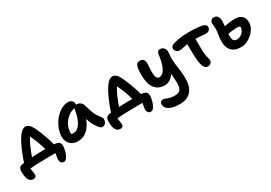

<svg xmlns="http://www.w3.org/2000/svg" viewBox="24 -1417 3635 2573"><g transform="rotate(-30 1841.5 -130.0)"><path d="M92 -78Q97 -97 108 -130Q119 -163 134.5 -203.5Q150 -244 167.5 -284.5Q185 -325 203 -359Q232 -414 257.5 -448Q283 -482 307.5 -498.5Q332 -515 357 -515Q381 -515 405.5 -497Q430 -479 455 -430Q469 -402 486 -362Q503 -322 520 -275.5Q537 -229 552 -181.5Q567 -134 576 -91L448 -74Q438 -122 421.5 -174.5Q405 -227 385.5 -275.5Q366 -324 349 -360Q332 -396 320 -410L379 -407Q352 -380 327.5 -340Q303 -300 279 -243Q262 -204 248.5 -168Q235 -132 224.5 -101.5Q214 -71 207 -47ZM572 154Q541 154 527.5 134.5Q514 115 514 89Q514 74 519 49.5Q524 25 529 -2.5Q534 -30 534 -55L611 -1Q596 -2 566.5 -3.5Q537 -5 490 -5Q448 -5 401.5 -4.5Q355 -4 308 -3Q261 -2 217.5 0.5Q174 3 137.5 6.5Q101 10 75 15L129 -38Q129 -27 132 -6.5Q135 14 138.5 37Q142 60 145 79.5Q148 99 148 110Q148 128 134.5 139Q121 150 101 150Q67 150 45.5 127Q24 104 17 70Q13 52 11 29Q9 6 9 -12Q9 -32 13 -49.5Q17 -67 29.5 -79.5Q42 -92 66 -97Q92 -102 135 -106.5Q178 -111 230.5 -114Q283 -117 339 -118.5Q395 -120 447 -120Q464 -120 486.5 -120Q509 -120 534.5 -119Q560 -118 585 -115Q627 -111 646.5 -93.5Q666 -76 666 -41Q666 -15 659 18.5Q652 52 639.5 82.5Q627 113 610 133.5Q593 154 572 154Z M876 10Q826 10 789 -10Q752 -30 731 -66.5Q710 -103 710 -151Q710 -201 726.5 -252.5Q743 -304 772 -351Q801 -398 840 -434.5Q879 -471 924 -492Q969 -513 1016 -513Q1049 -513 1071 -493Q1093 -473 1093 -436Q1093 -421 1084.5 -412.5Q1076 -404 1062 -401Q996 -391 946 -351.5Q896 -312 867.5 -256.5Q839 -201 839 -141Q839 -120 842.5 -102.5Q846 -85 857 -58L794 -149Q818 -130 835.5 -123Q853 -116 878 -116Q934 -116 980 -184Q1026 -252 1046 -382Q1050 -404 1065 -416.5Q1080 -429 1101 -429Q1135 -429 1159 -409Q1183 -389 1191 -358Q1206 -308 1219 -266.5Q1232 -225 1252.5 -187.5Q1273 -150 1307 -109Q1319 -95 1319.5 -76Q1320 -57 1312.5 -37.5Q1305 -18 1290.5 -5.5Q1276 7 1255 7Q1238 7 1227.5 0.5Q1217 -6 1209 -15Q1188 -42 1171 -67.5Q1154 -93 1140 -123.5Q1126 -154 1114 -193.5Q1102 -233 1092 -286L1139 -289Q1121 -205 1092.5 -147.5Q1064 -90 1028.5 -55.5Q993 -21 954 -5.5Q915 10 876 10Z M1438 -78Q1443 -97 1454 -130Q1465 -163 1480.5 -203.5Q1496 -244 1513.5 -284.5Q1531 -325 1549 -359Q1578 -414 1603.5 -448Q1629 -482 1653.5 -498.5Q1678 -515 1703 -515Q1727 -515 1751.5 -497Q1776 -479 1801 -430Q1815 -402 1832 -362Q1849 -322 1866 -275.5Q1883 -229 1898 -181.5Q1913 -134 1922 -91L1794 -74Q1784 -122 1767.5 -174.5Q1751 -227 1731.5 -275.5Q1712 -324 1695 -360Q1678 -396 1666 -410L1725 -407Q1698 -380 1673.5 -340Q1649 -300 1625 -243Q1608 -204 1594.5 -168Q1581 -132 1570.5 -101.5Q1560 -71 1553 -47ZM1918 154Q1887 154 1873.5 134.5Q1860 115 1860 89Q1860 74 1865 49.5Q1870 25 1875 -2.5Q1880 -30 1880 -55L1957 -1Q1942 -2 1912.5 -3.5Q1883 -5 1836 -5Q1783 -5 1724 -4Q1665 -3 1608 -1Q1551 1 1502 5Q1453 9 1421 15L1475 -38Q1475 -27 1478 -6.5Q1481 14 1484.5 37Q1488 60 1491 79.5Q1494 99 1494 110Q1494 128 1480.5 139Q1467 150 1447 150Q1413 150 1391.5 127Q1370 104 1363 70Q1359 52 1357 29Q1355 6 1355 -12Q1355 -32 1359 -49.5Q1363 -67 1375.5 -79.5Q1388 -92 1412 -97Q1438 -102 1481 -106.5Q1524 -111 1576.5 -114Q1629 -117 1685 -118.5Q1741 -120 1793 -120Q1819 -120 1856.5 -119.5Q1894 -119 1931 -115Q1973 -111 1992.5 -93.5Q2012 -76 2012 -41Q2012 -15 2005 18.5Q1998 52 1985.5 82.5Q1973 113 1956 133.5Q1939 154 1918 154Z M2310 261Q2232 261 2183 246Q2134 231 2110.5 204Q2087 177 2087 142Q2087 118 2099.5 105Q2112 92 2136 92Q2152 92 2164.5 97.5Q2177 103 2194 110Q2211 117 2237 122.5Q2263 128 2305 128Q2345 128 2368 113Q2391 98 2401 70.5Q2411 43 2411 5Q2411 -29 2409 -58Q2407 -87 2405.5 -117Q2404 -147 2402 -182.5Q2400 -218 2400 -264L2442 -231Q2422 -178 2398.5 -143.5Q2375 -109 2349.5 -90.5Q2324 -72 2299 -65Q2274 -58 2253 -58Q2158 -58 2103.5 -126Q2049 -194 2049 -343Q2049 -415 2058 -451Q2067 -487 2083.5 -500Q2100 -513 2122 -513Q2149 -513 2165.5 -502.5Q2182 -492 2189 -473.5Q2196 -455 2196 -429Q2194 -386 2191.5 -343Q2189 -300 2191.5 -265.5Q2194 -231 2206 -210Q2218 -189 2245 -189Q2284 -189 2313 -225Q2342 -261 2360.5 -322.5Q2379 -384 2387 -457Q2391 -487 2402 -499.5Q2413 -512 2439 -512Q2461 -512 2480 -500Q2499 -488 2509.5 -463.5Q2520 -439 2515 -400Q2509 -350 2510 -311.5Q2511 -273 2515 -239.5Q2519 -206 2524.5 -171.5Q2530 -137 2534 -94.5Q2538 -52 2538 5Q2538 71 2521 119.5Q2504 168 2473.5 199Q2443 230 2401 245.5Q2359 261 2310 261Z M2661 -364Q2633 -364 2612 -383.5Q2591 -403 2591 -429Q2591 -448 2602 -461Q2613 -474 2636 -482Q2671 -494 2733.5 -505Q2796 -516 2888 -516Q2939 -516 2981 -513.5Q3023 -511 3072 -504Q3107 -499 3127.5 -484Q3148 -469 3148 -445Q3148 -429 3139.5 -414.5Q3131 -400 3115.5 -391.5Q3100 -383 3079 -383Q3061 -383 3030.5 -385.5Q3000 -388 2964.5 -390.5Q2929 -393 2894 -393Q2826 -393 2783.5 -386Q2741 -379 2713.5 -371.5Q2686 -364 2661 -364ZM2881 12Q2858 12 2843 -1.5Q2828 -15 2816 -41Q2807 -64 2801 -100.5Q2795 -137 2792.5 -180.5Q2790 -224 2790 -265Q2790 -326 2788 -370Q2786 -414 2786 -442L2917 -449Q2916 -439 2917 -414Q2918 -389 2918.5 -355.5Q2919 -322 2919.5 -287Q2920 -252 2920 -222Q2920 -183 2924 -154.5Q2928 -126 2933 -106.5Q2938 -87 2942 -73Q2946 -59 2946 -46Q2946 -29 2936 -16Q2926 -3 2911.5 4.5Q2897 12 2881 12Z M3400 10Q3343 10 3304.5 -6Q3266 -22 3244 -49.5Q3222 -77 3212.5 -112Q3203 -147 3203 -184Q3203 -234 3212.5 -286Q3222 -338 3222 -377Q3222 -406 3218.5 -425.5Q3215 -445 3215 -458Q3215 -475 3222 -489Q3229 -503 3242.5 -512Q3256 -521 3274 -521Q3308 -521 3329 -495.5Q3350 -470 3350 -426Q3350 -403 3347.5 -374.5Q3345 -346 3341.5 -316Q3338 -286 3335.5 -259Q3333 -232 3333 -212Q3333 -183 3336.5 -159Q3340 -135 3355 -121Q3370 -107 3402 -107Q3423 -107 3444.5 -116.5Q3466 -126 3483.5 -142.5Q3501 -159 3512 -181Q3523 -203 3523 -228Q3523 -236 3509 -240.5Q3495 -245 3470 -245Q3440 -245 3406.5 -241Q3373 -237 3344.5 -232.5Q3316 -228 3299 -225Q3283 -224 3268 -229Q3253 -234 3243.5 -245Q3234 -256 3234 -273Q3234 -296 3246.5 -306.5Q3259 -317 3282 -324Q3298 -330 3324 -336.5Q3350 -343 3381.5 -349Q3413 -355 3444.5 -358.5Q3476 -362 3503 -362Q3553 -362 3586 -346Q3619 -330 3635.5 -300Q3652 -270 3652 -227Q3652 -183 3630 -140.5Q3608 -98 3571 -64.5Q3534 -31 3489.5 -10.5Q3445 10 3400 10Z"/></g></svg>

Font: Shantell Sans SemiBold
Style: Regular
Weight: 600
Designer: Stephen Nixon, Anya Danilova, Shantell Martin
Foundry: Arrow Type
Version: Version 1.011;[c5ecc13dd]